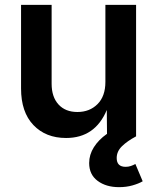

<svg xmlns="http://www.w3.org/2000/svg" viewBox="-20 -566 652 797"><path d="M254.4 6.8Q169.9 6.8 118.7 -46.9Q67.4 -100.6 67.4 -198.7V-545.9H194.3V-218.3Q194.3 -163.6 222.9 -132.3Q251.5 -101.1 301.3 -101.1Q352.1 -101.1 384.8 -133.8Q417.5 -166.5 417.5 -226.1V-545.9H544.9V0H424.3L423.3 -109.4Q374.5 6.8 254.4 6.8ZM474.1 210.9Q420.4 210.9 385.3 184.8Q350.1 158.7 350.1 110.8Q350.1 76.2 369.6 45.2Q389.2 14.2 423.3 -9.8L544.9 0Q508.3 19.5 486.3 41Q464.4 62.5 464.4 89.8Q464.4 126.5 501.5 126.5Q513.2 126.5 523.2 123Q533.2 119.6 542 114.7L572.3 186.5Q555.7 196.3 530 203.6Q504.4 210.9 474.1 210.9Z"/></svg>

Font: Inter-SemiBold
Style: Regular
Weight: 600
Designer: Rasmus Andersson
Foundry: rsms
Version: Version 4.000;git-a52131595